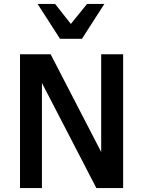

<svg xmlns="http://www.w3.org/2000/svg" viewBox="-20 -950 723 970"><path d="M466.8 0 191.9 -530.8V0H81.1V-675.8H235.8L491.2 -182.1V-675.8H602.1V0ZM394 -753.9H283.2L169.9 -930.2H258.3L337.9 -829.1L419.9 -930.2H507.3Z"/></svg>

Font: Clear Sans Medium
Style: Regular
Weight: 500
Foundry: Intel Corporation
Version: Version 1.00